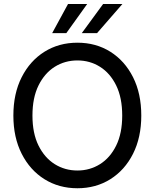

<svg xmlns="http://www.w3.org/2000/svg" viewBox="-20 -958 796 988"><path d="M378.4 10.7Q283.2 10.7 208.7 -35.9Q134.3 -82.5 91.6 -166.7Q48.8 -251 48.8 -363.3Q48.8 -476.6 91.6 -560.8Q134.3 -645 208.7 -691.7Q283.2 -738.3 378.4 -738.3Q473.6 -738.3 547.9 -691.7Q622.1 -645 664.6 -560.8Q707 -476.6 707 -363.3Q707 -251 664.6 -166.7Q622.1 -82.5 547.9 -35.9Q473.6 10.7 378.4 10.7ZM378.4 -80.6Q442.4 -80.6 494.6 -113.3Q546.9 -146 577.9 -209Q608.9 -272 608.9 -363.3Q608.9 -455.1 577.9 -518.3Q546.9 -581.5 494.6 -614.3Q442.4 -647 378.4 -647Q314 -647 261.7 -614.3Q209.5 -581.5 178.2 -518.3Q147 -455.1 147 -363.3Q147 -272 178.2 -209Q209.5 -146 261.7 -113.3Q314 -80.6 378.4 -80.6ZM400.9 -787.6 510.7 -937.5H609.9L479.5 -787.6ZM248.5 -787.6 330.1 -937.5H428.7L321.3 -787.6Z"/></svg>

Font: Inter Cardless Tabular
Style: Regular
Weight: 400
Designer: Rasmus Andersson
Foundry: rsms
Version: Version 4.000;git-4fc901f